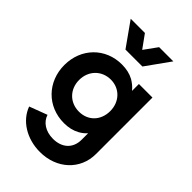

<svg xmlns="http://www.w3.org/2000/svg" viewBox="-295 -914 1242 1242"><g transform="rotate(45 326.0 -292.5)"><path d="M403 -640 521 -805H391L326 -715L261 -805H131L248 -640ZM325 220C479 220 591 115 591 -27V-544H467V-481C450 -502 430 -518 408 -531C377 -548 341 -556 300 -556C150 -556 39 -443 39 -290C39 -137 150 -22 303 -22C343 -22 379 -30 410 -47C429 -57 445 -70 460 -86V-27C460 53 405 100 325 100C256 100 206 66 190 15L68 61C102 156 204 220 325 220ZM319 -143C235 -143 175 -205 175 -289C175 -374 236 -436 319 -436C400 -436 460 -374 460 -289C460 -203 402 -143 319 -143Z"/></g></svg>

Font: Plus Jakarta Sans
Style: Bold
Weight: 700
Designer: Gumpita Rahayu
Foundry: Tokotype
Version: Version 2.071;gftools[0.9.30]